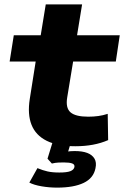

<svg xmlns="http://www.w3.org/2000/svg" viewBox="-20 -657 567 877"><path d="M324 11Q243 11 193 -14Q143 -39 124 -87Q105 -135 116 -205L143 -376H24L43 -496H166L189 -637H355L332 -496H527L509 -376H314L287 -212Q279 -164 302 -144Q325 -124 383 -124Q407 -124 429 -127Q451 -130 472 -137L474 -17Q442 -3 404.5 4Q367 11 324 11ZM241 200Q205 200 170 194Q135 188 114 177L151 111Q175 121 197 126Q219 131 251 131Q285 131 301 125Q317 119 320 106Q322 94 309.5 89.5Q297 85 272 85Q262 85 247.5 85.5Q233 86 217 90L197 68L224 -20H308L284 59L248 43Q267 38 285 35.5Q303 33 321 33Q356 33 378.5 41.5Q401 50 411.5 67.5Q422 85 416 112Q407 157 362 178.5Q317 200 241 200Z"/></svg>

Font: Nunito Sans 10pt Expanded ExtraBold
Style: Italic
Weight: 800
Width: 7
Italic angle: -9°
Designer: Vernon Adams
Foundry: Vernon Adams
Version: Version 3.101;gftools[0.9.27]